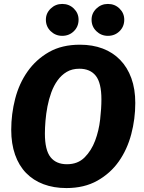

<svg xmlns="http://www.w3.org/2000/svg" viewBox="-20 -938 729 975"><path d="M667 -415Q667 -334 646.5 -256.5Q626 -179 583.5 -118.5Q541 -58 474.5 -20.5Q408 17 317 17Q253 17 201 -2.5Q149 -22 112.5 -59.5Q76 -97 56.5 -152.5Q37 -208 37 -279Q37 -359 57 -436.5Q77 -514 120 -575Q163 -636 228.5 -673.5Q294 -711 386 -711Q450 -711 501.5 -691.5Q553 -672 590 -634Q627 -596 647 -541Q667 -486 667 -415ZM320 -104Q375 -104 409.5 -138.5Q444 -173 463 -223.5Q482 -274 488.5 -331Q495 -388 495 -433Q495 -517 466.5 -553Q438 -589 383 -589Q346 -589 319 -573Q292 -557 272.5 -530Q253 -503 240.5 -468.5Q228 -434 221 -397.5Q214 -361 211 -325Q208 -289 208 -260Q208 -176 236.5 -140Q265 -104 320 -104ZM296 -756Q262 -756 237.5 -779.5Q213 -803 213 -838Q213 -871 237.5 -894.5Q262 -918 296 -918Q331 -918 355 -894.5Q379 -871 379 -838Q379 -803 355 -779.5Q331 -756 296 -756ZM528 -756Q494 -756 469.5 -779.5Q445 -803 445 -838Q445 -871 469.5 -894.5Q494 -918 528 -918Q563 -918 587 -894.5Q611 -871 611 -838Q611 -803 587 -779.5Q563 -756 528 -756Z"/></svg>

Font: Szlgxwxxxixliatcpuztgldltzi
Style: Regular
Weight: 700
Italic angle: -8°
Designer: Carrois Corporate & Edenspiekermann
Foundry: Carrois Corporate GbR & Edenspiekermann AG
Version: Version 2.001